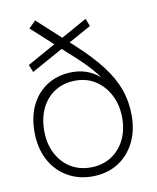

<svg xmlns="http://www.w3.org/2000/svg" viewBox="-84 -808 721 884"><g transform="rotate(-10 276.0 -366.5)"><path d="M276 10Q210 10 158 -21.5Q106 -53 77.5 -108.5Q49 -164 49 -237Q49 -311 76.5 -365Q104 -419 153.5 -449Q203 -479 268 -479Q331 -479 378 -445.5Q425 -412 451 -353L441 -346Q421 -401 381.5 -451Q342 -501 269 -565L109 -711L141 -743L304 -594Q374 -530 418 -472.5Q462 -415 482.5 -358Q503 -301 503 -235Q503 -163 474.5 -107.5Q446 -52 395 -21Q344 10 276 10ZM276 -32Q330 -32 371 -57.5Q412 -83 435 -128Q458 -173 458 -232Q458 -292 434 -338.5Q410 -385 369.5 -411.5Q329 -438 276 -438Q222 -438 181 -413Q140 -388 117 -342Q94 -296 94 -234Q94 -175 117.5 -129Q141 -83 182 -57.5Q223 -32 276 -32ZM91 -511 77 -546 371 -710 385 -674Z"/></g></svg>

Font: SUSE ExtraLight
Style: Regular
Weight: 250
Designer: Rene Bieder
Foundry: SUSE
Version: Version 1.000